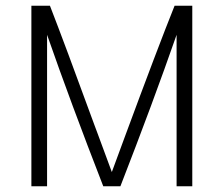

<svg xmlns="http://www.w3.org/2000/svg" viewBox="-20 -653 784 673"><path d="M372 -50Q385 -86 417 -172Q533 -486 592 -633H654V0H599V-531Q516 -293 402 0H342Q228 -293 145 -531V0H90V-633H155Q206 -502 312 -212L321 -188Q357 -90 372 -50Z"/></svg>

Font: TajawalTap
Style: Regular
Weight: 300
Designer: Boutros Fonts
Foundry: Created by Boutros International 2017
Version: Version 2.700